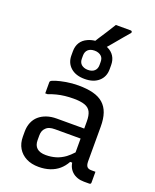

<svg xmlns="http://www.w3.org/2000/svg" viewBox="-175 -1067 950 1175"><g transform="rotate(20 300.0 -479.0)"><path d="M497 -351V-126Q497 -113 499.5 -104Q502 -95 507 -90Q512 -85 519 -83Q526 -81 536 -81H561V-11Q561 -5 558 -2.5Q555 0 550 0H515Q492 0 472 -7Q452 -14 437 -28Q422 -42 414 -62Q410 -73 408 -85H395Q378 -54 353.5 -33Q329 -12 296 -1Q263 10 223 10Q176 10 142 -7.5Q108 -25 89 -56.5Q70 -88 70 -132V-164Q70 -197 81 -223.5Q92 -250 112.5 -268Q133 -286 162 -296Q191 -306 227 -306H406V-352Q406 -392 394.5 -414.5Q383 -437 356 -446.5Q329 -456 283 -456Q254 -456 227 -453Q200 -450 174.5 -443.5Q149 -437 123 -427H108V-499Q108 -502 109 -504Q110 -506 111 -507Q116 -513 141.5 -521Q167 -529 204.5 -535.5Q242 -542 283 -542Q339 -542 379.5 -531.5Q420 -521 446 -498Q472 -475 484.5 -439Q497 -403 497 -351ZM371 -968H468Q474 -968 476.5 -963Q479 -958 475 -953Q456 -931 442.5 -915Q429 -899 416.5 -884Q404 -869 389 -851Q378 -839 365 -823Q368 -822 370 -821Q398 -808 413 -784Q428 -760 428 -727V-700Q428 -651 394.5 -621.5Q361 -592 303.5 -592Q246 -592 212.5 -621.5Q179 -651 179 -700V-727Q179 -760 194 -784Q209 -808 238 -821Q259 -831 286 -834Q293 -845 299 -855Q317 -882 334.5 -909.5Q352 -937 371 -968ZM162 -142Q162 -108 181.5 -90.5Q201 -73 240 -73Q274 -73 304.5 -82Q335 -91 364 -112Q384 -127 406 -151V-241H240Q219 -241 204.5 -236.5Q190 -232 180 -221Q171 -213 166.5 -200.5Q162 -188 162 -172ZM304 -776Q276 -776 261 -762Q246 -748 246 -723V-703Q246 -691 249.5 -682Q253 -673 260 -666Q268 -659 279 -655Q290 -651 304 -651Q331 -651 346 -665Q361 -679 361 -703V-723Q361 -735 358 -744Q355 -753 348 -760Q341 -767 329.5 -771.5Q318 -776 304 -776Z"/></g></svg>

Font: Code D OnePiece
Style: Regular
Weight: 400
Version: Version 1.085; ttfautohint (v1.8.4.7-5d5b);Nerd Fonts 3.0.2